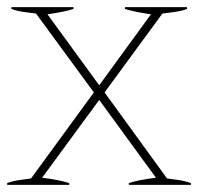

<svg xmlns="http://www.w3.org/2000/svg" viewBox="-20 -518 555 538"><path d="M515 -5V0H341V-5Q368 -14 417 -20L258 -238L98 -20Q147 -14 174 -5V0H0V-5Q16 -11 38 -14Q60 -17 67 -18L243 -259L81 -480Q73 -481 50 -484Q27 -487 12 -493V-498H186V-493Q175 -489 152 -484.5Q129 -480 113 -478L258 -279L403 -478Q387 -480 364 -484.5Q341 -489 330 -493V-498H504V-493Q489 -487 466 -484Q443 -481 435 -480L273 -259L448 -18Q455 -17 477 -14Q499 -11 515 -5Z"/></svg>

Font: Trirong Thin
Style: Regular
Weight: 250
Designer: Katatrad Team
Foundry: CadsonDemak
Version: Version 1.001